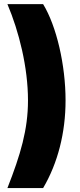

<svg xmlns="http://www.w3.org/2000/svg" viewBox="-20 -785 394 948"><path d="M16.6 143.6H192.9C265.6 20 303.7 -129.9 303.7 -289.1C303.7 -463.4 259.3 -655.8 192.9 -764.6H16.6C73.7 -629.9 118.2 -452.6 118.2 -289.1C118.2 -145.5 81.5 -21.5 16.6 143.6Z"/></svg>

Font: Raveo Display Display ExtraBold
Style: Regular
Weight: 800
Designer: Jakub Foglar, Rasmus Andersson (Inter)
Foundry: Jakubfoglar.com
Version: Version 1.100;Glyphs 3.2.3 (3260)